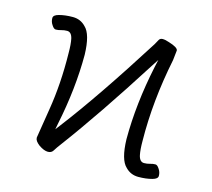

<svg xmlns="http://www.w3.org/2000/svg" viewBox="-78 -570 742 673"><g transform="rotate(15 293.0 -233.5)"><path d="M128 -345Q128 -377 124 -396Q119 -419 103 -419Q92 -419 82 -416Q72 -413 63 -413Q56 -413 49 -424Q41 -435 41 -449Q41 -460 60 -465Q82 -471 110 -471Q138 -471 157 -451Q182 -428 184 -354Q184 -231 156 -96L152 -75L165 -92Q269 -228 411 -453Q416 -462 421 -471Q425 -478 434 -478Q444 -478 458 -473Q491 -463 492 -452L488 -416Q456 -259 458 -115Q458 -83 462 -64Q467 -41 483 -41Q494 -41 504 -44Q514 -47 523 -47Q530 -47 537 -36Q545 -25 545 -11Q545 0 526 5Q504 11 476 11Q448 11 429 -9Q404 -32 402 -106Q402 -234 432 -376L438 -403L423 -380Q289 -169 184 -28Q174 -15 166 -2Q160 8 147 8Q133 8 114 -5Q97 -18 97 -29V-31Q98 -40 114 -137Q130 -234 128 -345ZM488 -416Z"/></g></svg>

Font: LXGW WenKai Lite Light
Style: Regular
Weight: 300
Designer: LXGW / Fontworks Inc.
Foundry: LXGW / Fontworks Inc.
Version: Version 1.511; March 25, 2025